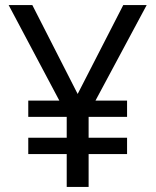

<svg xmlns="http://www.w3.org/2000/svg" viewBox="-20 -734 612 754"><path d="M285 -365 464 -714H556L355 -339H479V-275H328V-193H479V-129H328V0H242V-129H91V-193H242V-275H91V-339H213L14 -714H107Z"/></svg>

Font: Noto Sans Old Permic
Style: Regular
Weight: 400
Designer: Monotype Design Team
Foundry: Monotype Imaging Inc.
Version: Version 2.001; ttfautohint (v1.8.4.7-5d5b)